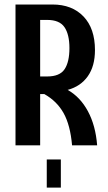

<svg xmlns="http://www.w3.org/2000/svg" viewBox="-20 -645 478 852"><path d="M48.8 -625H212.9Q299.8 -625 350.6 -571.8Q401.4 -518.6 401.4 -422.9Q401.4 -351.6 369.6 -306.6Q337.9 -261.7 280.3 -246.1Q335.9 -214.8 370.1 -151.4Q404.3 -87.9 411.1 0H299.8Q292 -89.8 262.2 -143.1Q232.4 -196.3 176.8 -227.5H158.2V0H48.8ZM189.5 -305.7Q245.1 -305.7 266.6 -337.9Q288.1 -370.1 288.1 -431.6Q288.1 -492.2 266.1 -524.4Q244.1 -556.6 189.5 -556.6H158.2V-305.7ZM250 62.5V125H187.5V62.5ZM250 125V187.5H187.5V125Z"/></svg>

Font: Sudo Variable
Style: Regular
Weight: 400
Monospace: yes
Designer: Jens Kutilek
Foundry: Jens Kutilek
Version: Version 0.040